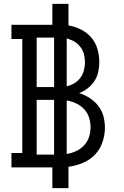

<svg xmlns="http://www.w3.org/2000/svg" viewBox="-20 -863 640 990"><path d="M250 107V0H39V-74H95V-662H39V-735H250V-843H333V-732Q367 -726 398 -710.5Q429 -695 451 -669Q473 -643 482.5 -610Q492 -577 492 -543Q492 -518 486.5 -492.5Q481 -467 467 -445.5Q453 -424 432.5 -408Q412 -392 388 -383Q417 -374 442.5 -357.5Q468 -341 486.5 -317.5Q505 -294 513 -264.5Q521 -235 521 -205Q521 -167 508.5 -130Q496 -93 469.5 -65.5Q443 -38 407 -23Q371 -8 333 -3V107ZM259 -414V-669H169V-414ZM324 -418Q345 -423 363.5 -434Q382 -445 394.5 -462Q407 -479 412.5 -499.5Q418 -520 418 -542Q418 -551 417.5 -554Q417 -557 416.5 -562.5Q416 -568 415 -573Q414 -578 413 -583.5Q412 -589 410 -593.5Q408 -598 405.5 -603Q403 -608 400.5 -612.5Q398 -617 394.5 -621Q391 -625 387.5 -629Q384 -633 380 -636.5Q376 -640 372 -643Q368 -646 363.5 -649Q359 -652 354 -654Q349 -656 344 -658Q339 -660 334 -661.5Q329 -663 324 -665ZM259 -66V-348H169V-66ZM324 -69Q349 -73 372.5 -84Q396 -95 413.5 -113.5Q431 -132 439 -156.5Q447 -181 447 -207Q447 -232 439 -257Q431 -282 413.5 -300.5Q396 -319 372.5 -330Q349 -341 324 -345Z"/></svg>

Font: Iosevka HT Extended
Style: Regular
Weight: 400
Width: 7
Monospace: yes
Designer: Belleve Invis
Foundry: Belleve Invis
Version: Version 32.3.0; ttfautohint (v1.8.4)